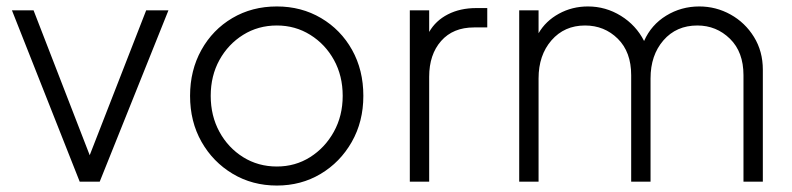

<svg xmlns="http://www.w3.org/2000/svg" viewBox="-20 -563 2455 595"><path d="M227 0 17 -531H84L258 -82L433 -531H502L289 0Z M838 12Q762 12 701 -24.5Q640 -61 604.5 -123.5Q569 -186 569 -266Q569 -345 604 -408Q639 -471 700 -507Q761 -543 838 -543Q914 -543 975 -507Q1036 -471 1071 -408.5Q1106 -346 1106 -266Q1106 -186 1070 -123Q1034 -60 973.5 -24Q913 12 838 12ZM838 -47Q895 -47 941 -76Q987 -105 1014.5 -154.5Q1042 -204 1042 -266Q1042 -328 1015 -377Q988 -426 941.5 -455Q895 -484 838 -484Q780 -484 733.5 -455Q687 -426 660 -377Q633 -328 633 -266Q633 -204 660 -154.5Q687 -105 733.5 -76Q780 -47 838 -47Z M1250 0V-531H1310V-464Q1330 -499 1368 -518.5Q1406 -538 1456 -538H1490V-478H1449Q1384 -478 1347 -436Q1310 -394 1310 -325V0Z M1589 0V-531H1649V-460Q1671 -498 1712 -520.5Q1753 -543 1802 -543Q1857 -543 1904 -514Q1951 -485 1976 -436Q1998 -486 2044.5 -514.5Q2091 -543 2147 -543Q2199 -543 2244 -518Q2289 -493 2316.5 -448.5Q2344 -404 2344 -347V0H2284V-330Q2284 -402 2242 -443Q2200 -484 2141 -484Q2076 -484 2036 -438Q1996 -392 1996 -320V0H1936V-330Q1936 -402 1894.5 -443Q1853 -484 1793 -484Q1729 -484 1689 -438Q1649 -392 1649 -320V0Z"/></svg>

Font: Plus Jakarta Sans Light
Style: Regular
Weight: 300
Designer: Gumpita Rahayu
Foundry: Tokotype
Version: Version 2.006; ttfautohint (v1.8.4.7-5d5b)